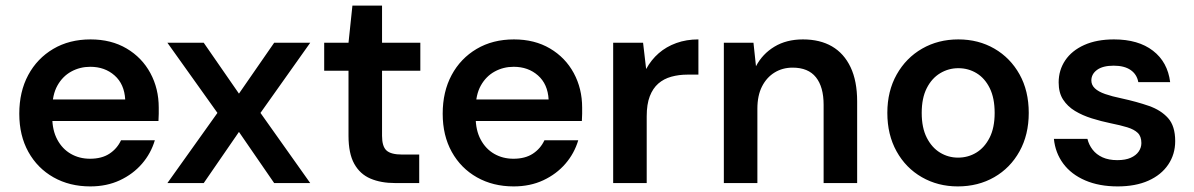

<svg xmlns="http://www.w3.org/2000/svg" viewBox="-20 -655 4273 687"><path d="M303 12Q229 12 171.5 -20.5Q114 -53 81.5 -111.5Q49 -170 49 -248Q49 -327 81 -386.5Q113 -446 170.5 -480Q228 -514 304 -514Q378 -514 433 -481.5Q488 -449 518 -393.5Q548 -338 548 -270Q548 -260 548 -248Q548 -236 547 -222H136V-299H428Q425 -354 390 -385Q355 -416 303 -416Q266 -416 235 -399Q204 -382 185.5 -349Q167 -316 167 -265V-236Q167 -189 185 -155.5Q203 -122 233.5 -104.5Q264 -87 302 -87Q344 -87 371.5 -105Q399 -123 413 -153H534Q520 -106 488 -69Q456 -32 409 -10Q362 12 303 12Z M579 0 758 -251 579 -502H709L835 -320L961 -502H1090L912 -251L1090 0H961L835 -183L709 0Z M1394 0Q1343 0 1305.5 -16Q1268 -32 1247.5 -69Q1227 -106 1227 -169V-402H1140V-502H1227L1241 -635H1347V-502H1484V-402H1347V-169Q1347 -131 1363 -116.5Q1379 -102 1419 -102H1480V0Z M1818 12Q1744 12 1686.5 -20.5Q1629 -53 1596.5 -111.5Q1564 -170 1564 -248Q1564 -327 1596 -386.5Q1628 -446 1685.5 -480Q1743 -514 1819 -514Q1893 -514 1948 -481.5Q2003 -449 2033 -393.5Q2063 -338 2063 -270Q2063 -260 2063 -248Q2063 -236 2062 -222H1651V-299H1943Q1940 -354 1905 -385Q1870 -416 1818 -416Q1781 -416 1750 -399Q1719 -382 1700.5 -349Q1682 -316 1682 -265V-236Q1682 -189 1700 -155.5Q1718 -122 1748.5 -104.5Q1779 -87 1817 -87Q1859 -87 1886.5 -105Q1914 -123 1928 -153H2049Q2035 -106 2003 -69Q1971 -32 1924 -10Q1877 12 1818 12Z M2174 0V-502H2281L2292 -408Q2310 -441 2337 -464.5Q2364 -488 2400 -501Q2436 -514 2479 -514V-388H2440Q2409 -388 2382 -380.5Q2355 -373 2335.5 -356Q2316 -339 2305 -310.5Q2294 -282 2294 -239V0Z M2570 0V-502H2676L2685 -418Q2708 -462 2751 -488Q2794 -514 2853 -514Q2914 -514 2957 -489Q3000 -464 3023.5 -414.5Q3047 -365 3047 -292V0H2927V-280Q2927 -344 2899.5 -378.5Q2872 -413 2816 -413Q2780 -413 2751.5 -395.5Q2723 -378 2706.5 -345.5Q2690 -313 2690 -266V0Z M3407 12Q3336 12 3278.5 -21Q3221 -54 3188 -113.5Q3155 -173 3155 -251Q3155 -329 3188.5 -388.5Q3222 -448 3279.5 -481Q3337 -514 3409 -514Q3481 -514 3538 -481Q3595 -448 3628 -389Q3661 -330 3661 -251Q3661 -173 3628 -113.5Q3595 -54 3537.5 -21Q3480 12 3407 12ZM3408 -91Q3444 -91 3473.5 -109Q3503 -127 3521 -162.5Q3539 -198 3539 -251Q3539 -304 3521.5 -339.5Q3504 -375 3474.5 -393Q3445 -411 3409 -411Q3374 -411 3344 -393Q3314 -375 3296 -339.5Q3278 -304 3278 -251Q3278 -198 3296 -162.5Q3314 -127 3343.5 -109Q3373 -91 3408 -91Z M3979 12Q3913 12 3863 -9.5Q3813 -31 3784.5 -69.5Q3756 -108 3751 -158H3871Q3876 -137 3889.5 -119.5Q3903 -102 3925 -92Q3947 -82 3978 -82Q4007 -82 4026 -90.5Q4045 -99 4054.5 -113Q4064 -127 4064 -143Q4064 -167 4051 -179.5Q4038 -192 4013.5 -199.5Q3989 -207 3954 -214Q3920 -221 3886.5 -231.5Q3853 -242 3826.5 -258Q3800 -274 3784 -298.5Q3768 -323 3768 -360Q3768 -404 3791.5 -439Q3815 -474 3859.5 -494Q3904 -514 3966 -514Q4053 -514 4105.5 -473.5Q4158 -433 4167 -361H4053Q4048 -389 4025.5 -404.5Q4003 -420 3965 -420Q3926 -420 3905.5 -405Q3885 -390 3885 -367Q3885 -351 3897.5 -339Q3910 -327 3934.5 -318.5Q3959 -310 3993 -303Q4048 -291 4091 -276Q4134 -261 4159.5 -232.5Q4185 -204 4185 -150Q4185 -103 4160 -66Q4135 -29 4089 -8.5Q4043 12 3979 12Z"/></svg>

Font: DM Sans 16pt SemiBold
Style: Regular
Weight: 600
Version: Version 4.004;gftools[0.9.30]